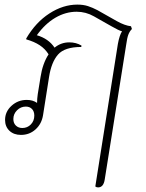

<svg xmlns="http://www.w3.org/2000/svg" viewBox="-20 -580 635 834"><path d="M553 -454Q543 -444 537.5 -429.5Q532 -415 528 -385L435 199Q430 234 406 234Q399 234 394 230L492 -389Q499 -427 510 -444Q497 -447 464 -466L388 -509Q353 -529 313 -529Q265 -529 220.5 -503Q176 -477 140 -427Q191 -412 217 -373Q245 -396 281 -396Q311 -396 334 -382L333 -376Q261 -376 232 -343Q203 -310 193 -245L167 -80Q161 -42 134.5 -18Q108 6 71 6Q40 6 21 -12Q2 -30 2 -59Q2 -95 30 -120.5Q58 -146 96 -146Q123 -146 141 -133Q141 -150 144 -171L156 -245Q165 -304 191 -344Q176 -368 152.5 -383.5Q129 -399 94 -409V-413Q135 -483 194.5 -521.5Q254 -560 316 -560Q342 -560 362 -553.5Q382 -547 403 -536L488 -488Q522 -469 549 -466ZM129 -78Q129 -96 119 -106.5Q109 -117 92 -117Q70 -117 54 -101Q38 -85 38 -63Q38 -45 49 -34.5Q60 -24 77 -24Q99 -24 114 -39.5Q129 -55 129 -78Z"/></svg>

Font: Thasadith
Style: Italic
Weight: 400
Italic angle: -9°
Designer: Cadson Demak Co.,Ltd.
Foundry: Cadson Demak Co.,Ltd.
Version: Version 1.000; ttfautohint (v1.6)